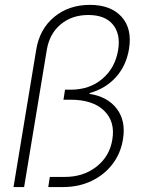

<svg xmlns="http://www.w3.org/2000/svg" viewBox="-20 -757 573 777"><path d="M34.7 0 126.5 -555.2Q140.1 -639.6 199.5 -688.5Q258.8 -737.3 343.8 -737.3Q428.2 -737.3 471.9 -689.2Q515.6 -641.1 502 -558.1Q490.7 -490.7 449 -444.6Q407.2 -398.4 342.8 -380.4L342.3 -377Q415 -366.2 452.6 -316.9Q490.2 -267.6 477.5 -192.4Q468.3 -135.7 434.8 -92.3Q401.4 -48.8 349.9 -24.4Q298.3 0 234.9 0H175.3L181.6 -41H242.2Q317.9 -41 370.8 -82.8Q423.8 -124.5 434.6 -192.4Q446.8 -265.1 401.1 -309.3Q355.5 -353.5 265.1 -353.5H236.8L243.2 -394H265.6Q343.3 -394 394.8 -438.5Q446.3 -482.9 458 -554.2Q468.8 -618.7 437 -657.5Q405.3 -696.3 337.4 -696.3Q271 -696.3 225.6 -658.4Q180.2 -620.6 169.4 -555.2L77.6 0Z"/></svg>

Font: Inter Display Extra Light
Style: Italic
Weight: 200
Italic angle: -9.39999°
Designer: Rasmus Andersson
Foundry: rsms
Version: Version 4.000;git-4fc901f